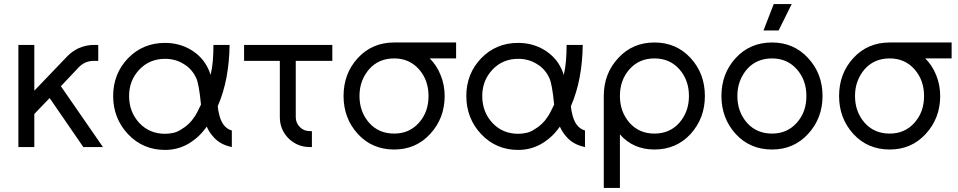

<svg xmlns="http://www.w3.org/2000/svg" viewBox="-20 -720 4688 940"><path d="M70 -500V0H148V-162L223 -240L388 0H484L278 -298L367 -392Q397 -422 439 -422H461V-500H439Q401 -500 365 -484Q350 -477 336.5 -467.5Q323 -458 310 -445L148 -276V-500Z M788 -510Q680 -510 607 -435Q534 -359 534 -250Q534 -195 552.5 -148Q571 -101 607 -63Q680 14 788 14Q850 14 902 -16Q929 -32 951 -52.5Q973 -73 992 -100Q998 -87 1005.5 -75Q1013 -63 1022 -53Q1039 -32 1062.5 -19Q1086 -6 1115 0V-81Q1102 -85 1092 -92Q1082 -99 1074 -110Q1066 -121 1060 -136.5Q1054 -152 1050 -173Q1049 -177 1048 -184Q1047 -191 1046 -200Q1075 -267 1089 -342Q1103 -417 1104 -500H1025Q1025 -460 1022 -423Q1019 -386 1011 -353Q1009 -361 1006 -368Q1003 -375 1000 -382Q973 -441 915 -476Q858 -510 788 -510ZM788 -432Q839 -432 879 -407Q920 -383 941 -337Q947 -324 953 -292Q959 -260 964 -208Q954 -187 946 -171.5Q938 -156 932 -148Q907 -109 868 -87Q851 -75 830.5 -70Q810 -65 788 -65Q712 -65 662 -118Q612 -172 612 -250Q612 -326 662 -379Q712 -432 788 -432Z M1175 -500V-422H1350V-147Q1350 -86 1392 -43Q1436 0 1497 0H1507V-78H1497Q1468 -78 1448 -98Q1428 -118 1428 -147V-422H1607V-500Z M1910 -512Q1802 -512 1732 -436Q1662 -360 1662 -250Q1662 -141 1732 -64Q1802 12 1910 12Q2016 12 2086 -64Q2157 -141 2157 -250Q2157 -277 2152 -303Q2147 -329 2137 -353Q2128 -376 2114.5 -396.5Q2101 -417 2084 -434H2213V-512ZM1910 -434Q1984 -434 2031 -381Q2078 -328 2078 -250Q2078 -211 2066.5 -178.5Q2055 -146 2031 -119Q1984 -66 1910 -66Q1834 -66 1787 -119Q1740 -173 1740 -250Q1740 -289 1752 -321.5Q1764 -354 1787 -381Q1834 -434 1910 -434Z M2517 -510Q2409 -510 2336 -435Q2263 -359 2263 -250Q2263 -195 2281.5 -148Q2300 -101 2336 -63Q2409 14 2517 14Q2579 14 2631 -16Q2658 -32 2680 -52.5Q2702 -73 2721 -100Q2727 -87 2734.5 -75Q2742 -63 2751 -53Q2768 -32 2791.5 -19Q2815 -6 2844 0V-81Q2831 -85 2821 -92Q2811 -99 2803 -110Q2795 -121 2789 -136.5Q2783 -152 2779 -173Q2778 -177 2777 -184Q2776 -191 2775 -200Q2804 -267 2818 -342Q2832 -417 2833 -500H2754Q2754 -460 2751 -423Q2748 -386 2740 -353Q2738 -361 2735 -368Q2732 -375 2729 -382Q2702 -441 2644 -476Q2587 -510 2517 -510ZM2517 -432Q2568 -432 2608 -407Q2649 -383 2670 -337Q2676 -324 2682 -292Q2688 -260 2693 -208Q2683 -187 2675 -171.5Q2667 -156 2661 -148Q2636 -109 2597 -87Q2580 -75 2559.5 -70Q2539 -65 2517 -65Q2441 -65 2391 -118Q2341 -172 2341 -250Q2341 -326 2391 -379Q2441 -432 2517 -432Z M3184 -434Q3259 -434 3306 -381Q3353 -328 3353 -250Q3353 -173 3306 -119Q3259 -66 3184 -66Q3109 -66 3062 -119Q3015 -173 3015 -250Q3015 -328 3062 -381Q3109 -434 3184 -434ZM3184 -512Q3077 -512 3007 -436Q2936 -360 2936 -250V200H3015V-62Q3080 12 3184 12Q3291 12 3361 -64Q3431 -141 3431 -250Q3431 -360 3361 -436Q3291 -512 3184 -512Z M3760 -512Q3652 -512 3582 -436Q3512 -360 3512 -250Q3512 -141 3582 -64Q3652 12 3760 12Q3866 12 3936 -64Q4007 -141 4007 -250Q4007 -360 3936 -436Q3866 -512 3760 -512ZM3760 -434Q3834 -434 3881 -381Q3928 -328 3928 -250Q3928 -211 3916.5 -178.5Q3905 -146 3881 -119Q3834 -66 3760 -66Q3684 -66 3637 -119Q3590 -173 3590 -250Q3590 -289 3602 -321.5Q3614 -354 3637 -381Q3684 -434 3760 -434ZM3718 -571H3792L3856 -700H3768Z M4336 -512Q4228 -512 4158 -436Q4088 -360 4088 -250Q4088 -141 4158 -64Q4228 12 4336 12Q4442 12 4512 -64Q4583 -141 4583 -250Q4583 -277 4578 -303Q4573 -329 4563 -353Q4554 -376 4540.5 -396.5Q4527 -417 4510 -434H4639V-512ZM4336 -434Q4410 -434 4457 -381Q4504 -328 4504 -250Q4504 -211 4492.5 -178.5Q4481 -146 4457 -119Q4410 -66 4336 -66Q4260 -66 4213 -119Q4166 -173 4166 -250Q4166 -289 4178 -321.5Q4190 -354 4213 -381Q4260 -434 4336 -434Z"/></svg>

Font: Unageo
Style: Regular
Weight: 400
Designer: Richard Sepsi
Foundry: Richard Sepsi
Version: Version 2.000